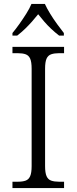

<svg xmlns="http://www.w3.org/2000/svg" viewBox="-20 -951 388 971"><path d="M43 0V-32H70Q94 -32 109.5 -37.5Q125 -43 132.5 -60Q140 -77 140 -111V-603Q140 -638 132.5 -654.5Q125 -671 109.5 -676.5Q94 -682 70 -682H43V-714H304V-682H278Q255 -682 239 -676.5Q223 -671 215.5 -654.5Q208 -638 208 -603V-111Q208 -77 215.5 -60Q223 -43 239 -37.5Q255 -32 278 -32H304V0ZM43 -784Q59 -803 77.5 -829Q96 -855 113 -882Q130 -909 139 -931H207Q217 -909 233.5 -882Q250 -855 269 -829Q288 -803 303 -784V-771H279Q257 -788 238.5 -805.5Q220 -823 204 -841.5Q188 -860 173 -879Q158 -860 141.5 -841.5Q125 -823 107 -805.5Q89 -788 67 -771H43Z"/></svg>

Font: Noto Serif Thai Light
Style: Regular
Weight: 300
Version: Version 2.001